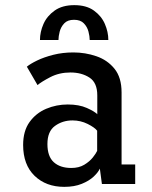

<svg xmlns="http://www.w3.org/2000/svg" viewBox="-20 -716 590 747"><path d="M230 11Q159 11 114.5 -32Q70 -75 70 -152Q70 -206.5 95 -241.2Q120 -276 159.8 -292.8Q199.5 -309.5 243.5 -309.5Q287.5 -309.5 317.8 -296Q348 -282.5 358.5 -271.5V-345Q358.5 -394.5 328 -414.2Q297.5 -434 254 -434Q210.5 -434 175.5 -415.8Q140.5 -397.5 126 -385L84.5 -456.5Q97.5 -467.5 124.2 -480.5Q151 -493.5 187.5 -502.8Q224 -512 265.5 -512Q312 -512 355 -497.2Q398 -482.5 425.5 -448.5Q453 -414.5 453 -356.5V-76H506V0H376.5L368.5 -60Q362 -45.5 344.5 -29Q327 -12.5 298.2 -0.8Q269.5 11 230 11ZM257.5 -62.5Q287 -62.5 307.8 -75Q328.5 -87.5 341 -103.2Q353.5 -119 358 -129V-207.5Q348.5 -220 321 -233.8Q293.5 -247.5 262 -247.5Q223.5 -247.5 194 -226.2Q164.5 -205 164.5 -155.5Q164.5 -107.5 189.2 -85Q214 -62.5 257.5 -62.5ZM269 -696Q316 -696 345.2 -675Q374.5 -654 388 -622.8Q401.5 -591.5 401.5 -560.5H329Q329 -574.5 324.2 -593Q319.5 -611.5 306.2 -625.2Q293 -639 268 -639Q243 -639 230 -625.2Q217 -611.5 212.2 -593Q207.5 -574.5 207.5 -560.5H135.5Q135.5 -591.5 149.2 -622.8Q163 -654 192.8 -675Q222.5 -696 269 -696Z"/></svg>

Font: Trispace SemiCondensed
Style: Regular
Weight: 400
Width: 4
Designer: Tyler Finck
Foundry: Etcetera Type Company
Version: Version 1.210; ttfautohint (v1.8.3)